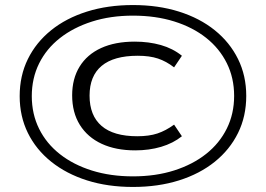

<svg xmlns="http://www.w3.org/2000/svg" viewBox="-20 -733 1053 761"><path d="M507 8Q407 8 325 -18Q243 -44 183 -92Q123 -140 90.5 -206Q58 -272 58 -352Q58 -433 90.5 -499Q123 -565 182.5 -613Q242 -661 324.5 -687Q407 -713 507 -713Q607 -713 689.5 -687Q772 -661 831.5 -613Q891 -565 923.5 -499Q956 -433 956 -353Q956 -272 923.5 -206Q891 -140 831.5 -92Q772 -44 689.5 -18Q607 8 507 8ZM516 -137Q439 -137 383 -163Q327 -189 296.5 -238Q266 -287 266 -355Q266 -421 295.5 -469Q325 -517 380.5 -542.5Q436 -568 514 -568Q570 -568 617.5 -554.5Q665 -541 701 -512L670 -466Q639 -490 606 -501Q573 -512 526 -512Q431 -512 383 -472Q335 -432 335 -354Q335 -275 382.5 -234Q430 -193 524 -193Q571 -193 604 -204Q637 -215 670 -239L701 -193Q666 -165 618.5 -151Q571 -137 516 -137ZM507 -34Q597 -34 670.5 -57.5Q744 -81 797 -123Q850 -165 879 -223.5Q908 -282 908 -353Q908 -424 879 -482.5Q850 -541 797 -583Q744 -625 670.5 -648Q597 -671 507 -671Q418 -671 344.5 -647.5Q271 -624 217.5 -582Q164 -540 135 -481.5Q106 -423 106 -352Q106 -281 135 -222.5Q164 -164 217.5 -122Q271 -80 344.5 -57Q418 -34 507 -34Z"/></svg>

Font: Nunito Sans 7pt Expanded Light
Style: Regular
Weight: 300
Width: 7
Designer: Vernon Adams
Foundry: Vernon Adams
Version: Version 3.101;gftools[0.9.27]